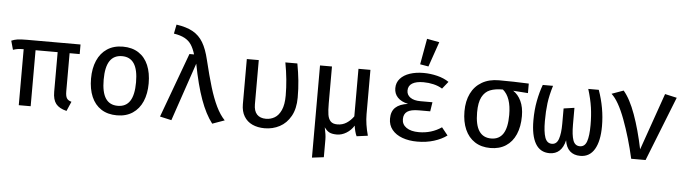

<svg xmlns="http://www.w3.org/2000/svg" viewBox="-57 -1096 5652 1576"><g transform="rotate(5 2769.0 -308.0)"><path d="M575.4 -461.5H492.3V-147.2Q492.3 -108.2 503.3 -90.5Q514.4 -72.8 542.1 -65.6L508.2 12.8Q447.2 -2.1 420.5 -35.9Q393.8 -69.7 393.8 -134.9V-461.5H211.8V0H113.8V-461.5Q82.1 -461 66.4 -458.7Q50.8 -456.4 26.7 -448.7L6.2 -522.1Q29.2 -532.3 55.6 -536.4Q82.1 -540.5 136.4 -540.5H575.4Z M1160.5 -270.8Q1160.5 -186.2 1133.1 -122.3Q1105.6 -58.5 1052.1 -22.8Q998.5 12.8 923.1 12.8Q846.7 12.8 793.3 -21.8Q740 -56.4 712.8 -120Q685.6 -183.6 685.6 -269.7Q685.6 -354.4 713.3 -418.2Q741 -482.1 794.6 -517.7Q848.2 -553.3 924.1 -553.3Q1000.5 -553.3 1053.6 -518.7Q1106.7 -484.1 1133.6 -420.8Q1160.5 -357.4 1160.5 -270.8ZM789.7 -269.7Q789.7 -166.2 822.8 -115.9Q855.9 -65.6 923.1 -65.6Q990.3 -65.6 1023.3 -116.2Q1056.4 -166.7 1056.4 -270.8Q1056.4 -374.4 1023.3 -424.6Q990.3 -474.9 924.1 -474.9Q856.9 -474.9 823.3 -424.6Q789.7 -374.4 789.7 -269.7Z M1510.8 -540.5Q1495.9 -589.7 1475.4 -620.3Q1454.9 -650.8 1420.8 -669.2Q1386.7 -687.7 1331.3 -696.4L1346.2 -771.8Q1430.3 -759.5 1482.6 -730Q1534.9 -700.5 1566.9 -646.9Q1599 -593.3 1620 -504.1Q1651.3 -374.4 1678.5 -284.9Q1705.6 -195.4 1737.4 -129.7Q1769.2 -64.1 1808.7 -23.1L1708.7 12.8Q1652.8 -59.5 1610.8 -175.9Q1568.7 -292.3 1535.4 -466.2L1372.3 13.3L1276.9 -8.2L1472.8 -540.5Z M2362.1 -540.5Q2375.4 -467.7 2382.3 -402.1Q2389.2 -336.4 2389.2 -261.5Q2389.2 -170.3 2354.6 -108.5Q2320 -46.7 2263.3 -16.9Q2206.7 12.8 2140 12.8Q2082.6 12.8 2038.7 -7.4Q1994.9 -27.7 1970.3 -68.5Q1945.6 -109.2 1945.6 -168.2V-540.5H2044.1V-176.4Q2044.1 -121 2070 -93.3Q2095.9 -65.6 2144.6 -65.6Q2183.1 -65.6 2215.9 -84.9Q2248.7 -104.1 2269.2 -149.5Q2289.7 -194.9 2289.7 -269.7Q2289.7 -399.5 2263.1 -540.5Z M2964.1 -175.4Q2964.1 -93.8 2990.3 0L2898.5 12.3Q2891.3 -1 2884.6 -26.4Q2877.9 -51.8 2875.4 -73.3Q2851.8 -34.4 2813.6 -11Q2775.4 12.3 2735.4 12.3Q2696.4 12.3 2674.1 1.3Q2651.8 -9.7 2631.8 -38.5Q2638.5 -6.2 2642.1 17.2Q2645.6 40.5 2645.6 61V207.2L2548.7 219V-540.5H2647.2V-236.9Q2647.2 -177.4 2652.8 -143.1Q2658.5 -108.7 2676.7 -89.7Q2694.9 -70.8 2732.3 -70.8Q2774.4 -70.8 2807.7 -92.3Q2841 -113.8 2865.6 -148.7V-540.5H2964.1Z M3388.7 -244.1Q3323.1 -244.1 3293.8 -223.8Q3264.6 -203.6 3264.6 -160.5Q3264.6 -116.9 3301.5 -91.3Q3338.5 -65.6 3404.1 -65.6Q3508.2 -65.6 3590.8 -122.1L3641.5 -59Q3598.5 -26.7 3535.4 -6.9Q3472.3 12.8 3397.9 12.8Q3328.7 12.8 3274.6 -6.9Q3220.5 -26.7 3189.7 -64.6Q3159 -102.6 3159 -155.9Q3159 -215.9 3193.1 -247.9Q3227.2 -280 3295.9 -289.2Q3239 -301.5 3209.7 -332.6Q3180.5 -363.6 3180.5 -408.7Q3180.5 -454.9 3209.5 -487.4Q3238.5 -520 3288.7 -536.7Q3339 -553.3 3401 -553.3Q3457.9 -553.3 3514.1 -539.5Q3570.3 -525.6 3610.8 -497.9L3563.1 -438.5Q3530.3 -458.5 3490 -467.9Q3449.7 -477.4 3407.2 -477.4Q3346.7 -477.4 3314.4 -457.4Q3282.1 -437.4 3282.1 -397.4Q3282.1 -362.1 3312.1 -341Q3342.1 -320 3394.9 -320H3494.4L3482.6 -244.1ZM3366.7 -621.5 3405.1 -834.9 3507.2 -815.9 3435.9 -609.7Z M4268.7 -463.1 4146.2 -471.8Q4187.2 -445.6 4211.5 -394.6Q4235.9 -343.6 4235.9 -270.3Q4235.9 -183.6 4208.2 -119.7Q4180.5 -55.9 4127.4 -21.5Q4074.4 12.8 4000 12.8Q3925.1 12.8 3871.8 -21.8Q3818.5 -56.4 3790.5 -120Q3762.6 -183.6 3762.6 -269.7Q3762.6 -353.3 3793.1 -415.9Q3823.6 -478.5 3882.3 -512.8Q3941 -547.2 4023.1 -547.2Q4141.5 -547.2 4268.7 -541.5ZM4131.3 -270.8Q4131.3 -416.9 4061.5 -474.4Q3997.9 -474.9 3955.9 -457.9Q3913.8 -441 3890.3 -396.2Q3866.7 -351.3 3866.7 -269.7Q3866.7 -166.2 3900.3 -115.9Q3933.8 -65.6 4000 -65.6Q4065.6 -65.6 4098.5 -116.2Q4131.3 -166.7 4131.3 -270.8Z M4845.6 -540.5Q4897.9 -393.8 4897.9 -245.1Q4897.9 -122.6 4857.9 -54.9Q4817.9 12.8 4741 12.8Q4687.7 12.8 4655.4 -16.7Q4623.1 -46.2 4614.4 -104.6Q4601.5 -47.2 4569.5 -17.2Q4537.4 12.8 4487.7 12.8Q4410.3 12.8 4371.5 -53.1Q4332.8 -119 4332.8 -245.1Q4332.8 -331.3 4347.2 -405.6Q4361.5 -480 4384.1 -540.5H4468.7Q4444.1 -460.5 4435.6 -393.8Q4427.2 -327.2 4427.2 -246.7Q4427.2 -157.9 4443.3 -111.8Q4459.5 -65.6 4500.5 -65.6Q4540 -65.6 4555.6 -111.5Q4571.3 -157.4 4571.3 -236.9V-363.1L4659.5 -375.9V-237.4Q4659.5 -151.8 4674.9 -108.7Q4690.3 -65.6 4730.8 -65.6Q4771.8 -65.6 4787.7 -111.8Q4803.6 -157.9 4803.6 -246.7Q4803.6 -324.1 4793.8 -391.5Q4784.1 -459 4759 -540.5Z M5160 0Q5121.5 -170.8 5066.7 -317.7Q5011.8 -464.6 4952.8 -517.4L5049.7 -552.3Q5104.1 -489.2 5148.7 -365.9Q5193.3 -242.6 5226.2 -83.6L5390.8 -553.3L5488.7 -531.3L5278.5 0Z"/></g></svg>

Font: Fira Code Fixed Retina
Style: Regular
Weight: 450
Monospace: yes
Designer: Carrois Corporate, Edenspiekermann AG, Nikita Prokopov
Foundry: Carrois Corporate, Edenspiekermann AG, Nikita Prokopov
Version: Version 5.002